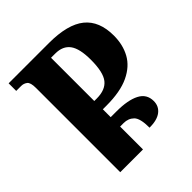

<svg xmlns="http://www.w3.org/2000/svg" viewBox="-197 -841 967 967"><g transform="rotate(-45 287.0 -357.0)"><path d="M102 0V-600Q102 -639 88 -649.5Q74 -660 56 -660H21V-714H308Q441 -714 503.5 -663.5Q566 -613 566 -509Q566 -444 538.5 -394Q511 -344 450 -315Q389 -286 289 -286H264V-230H305Q386 -230 430.5 -207Q475 -184 475 -134Q475 -97 447 -75.5Q419 -54 365 -54Q365 -121 343.5 -142Q322 -163 289 -163H264V0ZM263 -346H281Q342 -346 370 -381Q398 -416 398 -505Q398 -584 372.5 -619Q347 -654 293 -654H263Z"/></g></svg>

Font: Noto Serif Georgian Condensed ExtraBold
Style: Regular
Weight: 800
Width: 3
Designer: Monotype Design Team, Akaki Razmadze
Foundry: Google LLC
Version: Version 2.003; ttfautohint (v1.8.4.7-5d5b)